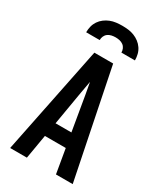

<svg xmlns="http://www.w3.org/2000/svg" viewBox="-233 -1043 965 1132"><g transform="rotate(30 250.0 -477.5)"><path d="M37 0 186 -735H314L463 0H349L321 -164H179L151 0ZM304 -260 265 -490Q261 -511 257.5 -531.5Q254 -552 250 -573Q246 -552 242.5 -531.5Q239 -511 235 -490L196 -260ZM84 -815Q84 -836 89 -856Q94 -876 105.5 -893Q117 -910 133.5 -922.5Q150 -935 169 -942.5Q188 -950 208.5 -952.5Q229 -955 250 -955Q271 -955 291.5 -952.5Q312 -950 331 -942.5Q350 -935 366.5 -922.5Q383 -910 394.5 -893Q406 -876 411 -856Q416 -836 416 -815H324Q324 -829 318.5 -841.5Q313 -854 302 -862Q291 -870 277.5 -873Q264 -876 250 -876Q236 -876 222.5 -873Q209 -870 198 -862Q187 -854 181.5 -841.5Q176 -829 176 -815Z"/></g></svg>

Font: Iosevka Fixed
Style: Bold
Weight: 700
Monospace: yes
Designer: Belleve Invis
Foundry: Belleve Invis
Version: Version 32.3.0